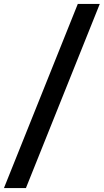

<svg xmlns="http://www.w3.org/2000/svg" viewBox="-79 -835 524 970"><path d="M425 -815 52 115H-59L314 -815Z"/></svg>

Font: TypoPRO Montserrat Alternates
Style: Italic
Weight: 500
Italic angle: -11.3°
Designer: Julieta Ulanovsky
Foundry: Julieta Ulanovsky
Version: Version 6.001